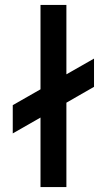

<svg xmlns="http://www.w3.org/2000/svg" viewBox="-20 -755 431 775"><path d="M31.5 -216.5V-330.5L143.5 -394.5V-735H248V-455L359.5 -518.5V-404.5L248 -340.5V0H143.5V-280.5Z"/></svg>

Font: Cns Manrope SemBd
Style: Regular
Weight: 600
Designer: Mikhail Sharanda
Foundry: Mikhail Sharanda
Version: Version 4.504